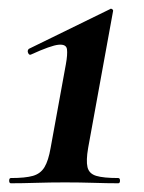

<svg xmlns="http://www.w3.org/2000/svg" viewBox="-20 -420 331 440"><path d="M5 0Q1 0 1 -6Q1 -12 5 -12Q38 -12 55.5 -17Q73 -22 82 -37Q91 -52 96 -81L131 -273Q135 -295 133.5 -307Q132 -319 114.5 -317.5Q97 -316 51 -295Q47 -293 44.5 -298.5Q42 -304 46 -308L232 -399Q234 -401 237 -399Q240 -397 239 -394L182 -81Q177 -52 180.5 -37Q184 -22 200.5 -17Q217 -12 251 -12Q255 -12 255 -6Q255 0 251 0Q226 0 195 -1Q164 -2 129 -2Q94 -2 62.5 -1Q31 0 5 0Z"/></svg>

Font: Cormorant Light
Style: Italic
Weight: 300
Italic angle: -10°
Designer: Christian Thalmann (Catharsis Fonts)
Foundry: Catharsis Fonts
Version: Version 4.000